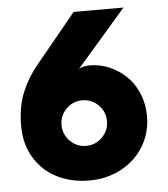

<svg xmlns="http://www.w3.org/2000/svg" viewBox="-50 -705 666 762"><g transform="rotate(-5 283.0 -324.0)"><path d="M318 -443Q356 -443 392.8 -427.8Q429.5 -412.5 459.2 -385Q489 -357.5 507.2 -315Q525.5 -272.5 525.5 -222.5Q525.5 -155.5 492 -101.5Q458.5 -47.5 401.5 -17.8Q344.5 12 276 12Q206 12 149.2 -15.8Q92.5 -43.5 58.5 -98.5Q24.5 -153.5 24.5 -227Q24.5 -304.5 48.5 -361.8Q72.5 -419 112.5 -466.5L271.5 -660H470L271 -430.5Q284.5 -443 318 -443ZM211 -152.8Q237.5 -126 275 -126Q312.5 -126 339 -152.8Q365.5 -179.5 365.5 -217Q365.5 -254.5 339 -281Q312.5 -307.5 275 -307.5Q237.5 -307.5 211 -281Q184.5 -254.5 184.5 -217Q184.5 -179.5 211 -152.8Z"/></g></svg>

Font: League Spartan ExtraBold
Style: Regular
Weight: 800
Foundry: The League of Moveable Type
Version: Version 2.002